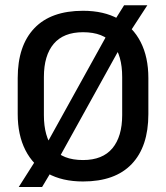

<svg xmlns="http://www.w3.org/2000/svg" viewBox="-20 -694 647 748"><path d="M303.5 13Q222.5 13 165.8 -18.5Q109 -50 79 -109Q49 -168 49 -249.5V-390Q49 -516 113.8 -584Q178.5 -652 303.5 -652Q384.5 -652 441.2 -620.5Q498 -589 528 -530.2Q558 -471.5 558 -390V-249.5Q558 -123 493.2 -55Q428.5 13 303.5 13ZM144 34.5H53L127 -82L149.5 -111.5L411.5 -584.5L420.5 -605L463.5 -673.5H554L480.5 -560.5L460 -530L200.5 -61.5L193 -47.5ZM303.5 -70.5Q379.5 -70.5 417.8 -116.2Q456 -162 456 -245.5V-394Q456 -478 419.5 -523.2Q383 -568.5 303.5 -568.5Q227.5 -568.5 189.2 -523.2Q151 -478 151 -394V-245.5Q151 -162 187.2 -116.2Q223.5 -70.5 303.5 -70.5Z"/></svg>

Font: Anek Devanagari Medium
Style: Regular
Weight: 500
Designer: Kailash Malviya (Devanagari) & Yesha Goshar (Latin)
Foundry: Ek Type
Version: Version 1.003